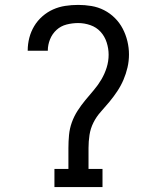

<svg xmlns="http://www.w3.org/2000/svg" viewBox="-20 -763 640 783"><path d="M202 0V-74H259V-159Q259 -186 261.5 -212.5Q264 -239 273 -264Q282 -289 296.5 -311.5Q311 -334 328 -354.5Q345 -375 362.5 -395.5Q380 -416 393.5 -439Q407 -462 415 -487.5Q423 -513 423 -540Q423 -565 415 -590Q407 -615 390 -633.5Q373 -652 348.5 -660.5Q324 -669 299 -669Q275 -669 251.5 -663Q228 -657 210.5 -641Q193 -625 184 -602.5Q175 -580 175 -557Q175 -556 175 -556Q175 -556 175 -556H93Q93 -556 93 -556.5Q93 -557 93 -557Q93 -583 99.5 -608.5Q106 -634 119.5 -656.5Q133 -679 153 -696.5Q173 -714 196.5 -724.5Q220 -735 246 -739Q272 -743 299 -743Q326 -743 353 -738.5Q380 -734 404.5 -721.5Q429 -709 448.5 -689.5Q468 -670 480.5 -646Q493 -622 499.5 -595Q506 -568 506 -541Q506 -514 500 -488Q494 -462 483.5 -437.5Q473 -413 458 -390.5Q443 -368 426 -347.5Q409 -327 391 -307Q373 -287 361 -263Q349 -239 345 -212.5Q341 -186 341 -159V-74H398V0Z"/></svg>

Font: Iosevka Slab Extended
Style: Regular
Weight: 400
Width: 7
Monospace: yes
Designer: Belleve Invis
Foundry: Belleve Invis
Version: Version 11.1.1; ttfautohint (v1.8.3)